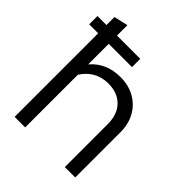

<svg xmlns="http://www.w3.org/2000/svg" viewBox="-201 -834 952 952"><g transform="rotate(45 274.5 -358.5)"><path d="M63 0V-586H0V-644H63V-700L137 -717V-644H300V-586H137V-442Q196 -511 295 -511Q352 -511 395.5 -486.5Q439 -462 463.5 -418.5Q488 -375 488 -317V0H415V-302Q415 -369 377.5 -407.5Q340 -446 275 -446Q230 -446 195 -426Q160 -406 137 -369V0Z"/></g></svg>

Font: Red Hat Display VF
Style: Regular
Weight: 300
Designer: Pentagram, MCKL
Foundry: Pentagram, MCKL
Version: Version 1.023